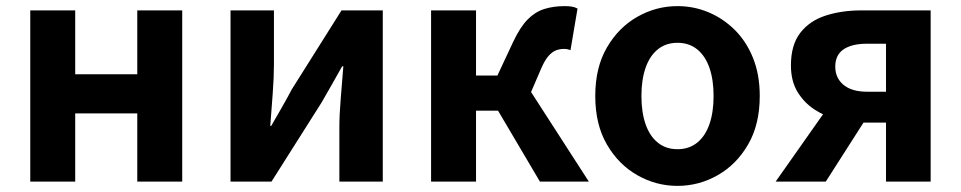

<svg xmlns="http://www.w3.org/2000/svg" viewBox="-20 -594 3143 628"><path d="M79 0V-560H226V-351H429V-560H576V0H429V-223H226V0Z M734 0V-560H876V-383Q876 -341 872 -288Q868 -235 864 -182H867Q882 -208 901.5 -242Q921 -276 934 -301L1097 -560H1232V0H1090V-176Q1090 -219 1094.5 -272Q1099 -325 1103 -377H1099Q1085 -352 1065.5 -317.5Q1046 -283 1032 -259L868 0Z M1390 0V-560H1537V-347H1607L1658 -456Q1681 -505 1705.5 -530Q1730 -555 1760 -564.5Q1790 -574 1827 -574Q1839 -574 1849.5 -572.5Q1860 -571 1869 -566L1846 -430Q1841 -432 1836 -433Q1831 -434 1825 -434Q1811 -434 1799 -429.5Q1787 -425 1775 -412Q1763 -399 1751 -372L1717 -293L1906 0H1746L1609 -232H1537V0Z M2196 14Q2126 14 2064.5 -21Q2003 -56 1965 -121.5Q1927 -187 1927 -280Q1927 -373 1965 -438.5Q2003 -504 2064.5 -539Q2126 -574 2196 -574Q2249 -574 2297 -554Q2345 -534 2383 -496.5Q2421 -459 2443 -404.5Q2465 -350 2465 -280Q2465 -187 2427 -121.5Q2389 -56 2327.5 -21Q2266 14 2196 14ZM2196 -106Q2234 -106 2260.5 -127.5Q2287 -149 2300.5 -188Q2314 -227 2314 -280Q2314 -333 2300.5 -372Q2287 -411 2260.5 -432.5Q2234 -454 2196 -454Q2158 -454 2131.5 -432.5Q2105 -411 2091.5 -372Q2078 -333 2078 -280Q2078 -227 2091.5 -188Q2105 -149 2131.5 -127.5Q2158 -106 2196 -106Z M2878 0V-193H2804Q2763 -193 2721 -203Q2679 -213 2644.5 -235.5Q2610 -258 2588.5 -293.5Q2567 -329 2567 -380Q2567 -447 2597.5 -486.5Q2628 -526 2680.5 -543Q2733 -560 2797 -560H3024V0ZM2816 -294H2878V-451H2816Q2766 -451 2739 -432.5Q2712 -414 2712 -376Q2712 -339 2739 -316.5Q2766 -294 2816 -294ZM2517 0 2707 -270 2828 -230 2681 0Z"/></svg>

Font: Noto Sans SC
Style: Bold
Weight: 700
Designer: Ryoko NISHIZUKA  (kana, bopomofo & ideographs); Paul D. Hunt (Latin, Greek & Cyrillic); Sandoll Communications , Soo-you
Foundry: Adobe
Version: Version 2.004-H2;hotconv 1.0.118;makeotfexe 2.5.65603